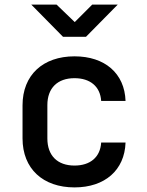

<svg xmlns="http://www.w3.org/2000/svg" viewBox="-20 -805 640 835"><path d="M354 -645 492 -785H381L305 -709L226 -785H116L254 -645ZM304 10C436 10 522 -65 526 -185H420C416 -121 372 -85 304 -85C230 -85 186 -128 186 -203V-348C186 -422 230 -465 304 -465C372 -465 416 -429 420 -366H526C522 -486 436 -560 304 -560C167 -560 78 -479 78 -347V-203C78 -71 167 10 304 10Z"/></svg>

Font: Tekne LDO SemiBold
Style: Regular
Weight: 600
Monospace: yes
Designer: Alessio Laiso, Mario Rullo, Paolo Rosset
Foundry: Alessio Laiso
Version: Version 1.000;hotconv 1.0.109;makeotfexe 2.5.65596